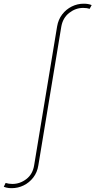

<svg xmlns="http://www.w3.org/2000/svg" viewBox="-151 -776 508 1022"><path d="M-88.4 225.6Q-96.7 225.6 -104 224.9Q-111.3 224.1 -117.9 222.4Q-124.5 220.7 -130.9 218.3L-121.1 197.8Q-112.8 200.2 -104.2 201.7Q-95.7 203.1 -85 203.1Q-44.4 203.1 -10.5 177Q23.4 150.9 30.8 103.5L152.8 -634.3Q159.2 -672.4 180.2 -699.5Q201.2 -726.6 231.2 -741.5Q261.2 -756.3 294.4 -756.3Q307.1 -756.3 317.1 -754.6Q327.1 -752.9 336.9 -749L326.2 -729Q318.4 -731.4 310.8 -732.7Q303.2 -733.9 291.5 -733.9Q251.5 -733.9 217.5 -707.5Q183.6 -681.2 175.3 -634.3L53.2 103.5Q47.4 141.6 26.1 168.9Q4.9 196.3 -25.1 210.9Q-55.2 225.6 -88.4 225.6Z"/></svg>

Font: Inter 16pt Thin
Style: Italic
Weight: 250
Italic angle: -9.3988°
Version: Version 4.001;git-66647c0bb